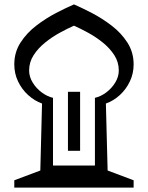

<svg xmlns="http://www.w3.org/2000/svg" viewBox="-20 -852 672 872"><path d="M44.9 0V-33.2L163.1 -77.6L170.9 -381.8Q136.7 -394 107.9 -420.2Q79.1 -446.3 62 -482.2Q44.9 -518.1 44.9 -559.6Q44.9 -614.7 73.2 -658.7Q101.6 -702.6 145 -735.8Q188.5 -769 234.6 -793Q280.8 -816.9 315.9 -832Q351.1 -816.9 397.2 -793Q443.4 -769 486.8 -735.8Q530.3 -702.6 558.6 -658.7Q586.9 -614.7 586.9 -559.6Q586.9 -518.1 569.8 -482.2Q552.7 -446.3 524.2 -420.2Q495.6 -394 460.9 -381.8L468.8 -77.6L586.9 -33.2V0ZM411.1 -100.1V-407.7Q437.5 -413.6 462.4 -432.1Q487.3 -450.7 503.4 -477.1Q519.5 -503.4 519.5 -531.7Q519.5 -569.8 499.3 -601.3Q479 -632.8 447.3 -658.4Q415.5 -684.1 380.6 -703.1Q345.7 -722.2 315.9 -735.4Q286.1 -722.2 251.2 -703.1Q216.3 -684.1 184.6 -658.4Q152.8 -632.8 132.6 -601.3Q112.3 -569.8 112.3 -531.7Q112.3 -503.4 128.4 -477.1Q144.5 -450.7 169.7 -432.1Q194.8 -413.6 220.7 -407.7V-100.1ZM288.6 -435.1H343.8V-167H288.6Z"/></svg>

Font: Pinar ExtraBold
Style: Regular
Weight: 800
Designer: Amin Abedi
Version: Version 3.000